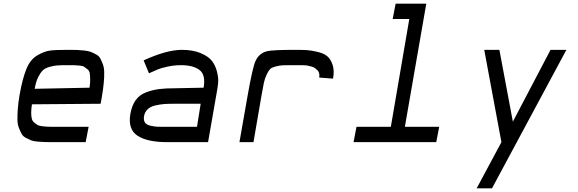

<svg xmlns="http://www.w3.org/2000/svg" viewBox="-20 -770 3130 1040"><path d="M268 0Q239 0 223 -0.5Q207 -1 183.5 -3Q160 -5 148 -10Q136 -15 120 -23.5Q104 -32 97 -45Q90 -58 82.5 -77Q75 -96 74.5 -121.5Q74 -147 76.5 -180.5Q79 -214 86 -256Q102 -345 123 -396.5Q144 -448 182 -470Q220 -492 250 -496Q280 -500 347 -500Q377 -500 394.5 -499.5Q412 -499 435.5 -496.5Q459 -494 471.5 -489Q484 -484 500 -475.5Q516 -467 523 -454Q530 -441 537 -422.5Q544 -404 544.5 -379Q545 -354 542 -321Q539 -288 532 -247L525 -208L153 -205Q149 -179 149 -160Q149 -141 152 -128Q155 -115 165 -106.5Q175 -98 183.5 -93Q192 -88 210 -86Q228 -84 240.5 -83.5Q253 -83 278 -83H460L444 0ZM168 -289 465 -295Q469 -321 468.5 -341Q468 -361 466 -374Q464 -387 453 -395.5Q442 -404 435.5 -408.5Q429 -413 408.5 -415Q388 -417 379 -417Q370 -417 343 -417Q308 -417 289.5 -415.5Q271 -414 247.5 -407.5Q224 -401 211 -388Q198 -375 186 -350.5Q174 -326 168 -289Z M886 0Q779 0 725.5 -34.5Q672 -69 686 -152Q694 -198 714.5 -227Q735 -256 770.5 -269.5Q806 -283 841.5 -287.5Q877 -292 932 -292L1083 -295Q1095 -366 1060 -391.5Q1025 -417 961 -417Q923 -417 887 -409Q851 -401 836 -394.5Q821 -388 787 -373L758 -443Q883 -500 965 -500Q1025 -500 1067.5 -482Q1110 -464 1128.5 -439.5Q1147 -415 1155 -383Q1163 -351 1162 -330.5Q1161 -310 1158 -292L1107 0ZM896 -83H1047L1067 -208H922Q891 -208 870 -206.5Q849 -205 822 -199Q795 -193 779.5 -178Q764 -163 760 -140Q757 -119 765 -106.5Q773 -94 795.5 -89Q818 -84 832.5 -83.5Q847 -83 879 -83Q890 -83 896 -83Z M1277 0 1322 -256Q1348 -403 1363 -437Q1382 -482 1428 -493Q1460 -500 1583 -500Q1620 -500 1643 -498.5Q1666 -497 1700 -489Q1734 -481 1752.5 -465.5Q1771 -450 1781.5 -419Q1792 -388 1784 -344L1709 -350Q1711 -362 1709 -372Q1707 -382 1700.5 -388.5Q1694 -395 1687 -400.5Q1680 -406 1668.5 -409Q1657 -412 1649 -414Q1641 -416 1628 -416.5Q1615 -417 1609 -417Q1603 -417 1591 -417Q1579 -417 1578 -417H1576Q1533 -417 1514.5 -416.5Q1496 -416 1473.5 -410Q1451 -404 1443 -396Q1435 -388 1424.5 -366Q1414 -344 1409 -320Q1404 -296 1396 -250L1353 0Z M1895 0 1911 -83H2097L2197 -667H2107L2123 -750H2289L2173 -83H2359L2343 0Z M2562 250 2696 0 2603 -500H2685L2758 -111L2962 -500H3048L2645 250Z"/></svg>

Font: Hermit LightItalic
Style: Regular
Weight: 300
Italic angle: -10°
Designer: Pablo Caro
Version: Version 2.000;PS 002.000;hotconv 1.0.88;makeotf.lib2.5.64775